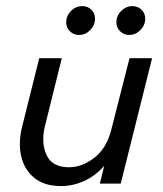

<svg xmlns="http://www.w3.org/2000/svg" viewBox="-20 -610 540 638"><path d="M183.3 8.3Q127.1 8.3 93.8 -19.1Q60.4 -46.5 50.3 -91.3Q40.3 -136.1 53.5 -188.9L110.4 -416.7H185.4L129.2 -190.3Q116 -135.4 134.7 -94.8Q153.5 -54.2 209 -54.2Q252.8 -54.2 293.4 -85.8Q334 -117.4 349.3 -177.1L410.4 -416.7H485.4L381.2 0H311.8L326.4 -59Q296.5 -25 259 -8.3Q221.5 8.3 183.3 8.3ZM242.4 -493.8Q225 -493.8 212.5 -505.9Q200 -518.1 200 -535.4Q200 -557.6 216 -573.6Q231.9 -589.6 253.5 -589.6Q271.5 -589.6 283.7 -577.8Q295.8 -566 295.8 -547.9Q295.8 -526.4 279.9 -510.1Q263.9 -493.8 242.4 -493.8ZM409 -493.8Q391.7 -493.8 379.2 -505.9Q366.7 -518.1 366.7 -535.4Q366.7 -557.6 382.6 -573.6Q398.6 -589.6 420.1 -589.6Q438.2 -589.6 450.3 -577.8Q462.5 -566 462.5 -547.9Q462.5 -526.4 446.5 -510.1Q430.6 -493.8 409 -493.8Z"/></svg>

Font: Afacad
Style: Italic
Weight: 400
Italic angle: -14°
Designer: Kristian Moeller
Foundry: Dicotype
Version: Version 1.000